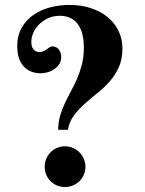

<svg xmlns="http://www.w3.org/2000/svg" viewBox="-20 -750 586 778"><path d="M222.2 -686Q197.8 -686 176.8 -677Q155.8 -668 140.1 -652.8Q124.5 -637.7 115.7 -618.7Q106.9 -599.6 106.9 -580.1Q106.9 -565.9 110.8 -557.9Q114.7 -549.8 120.1 -545.7Q125.5 -541.5 130.6 -540.3Q135.7 -539.1 138.2 -539.1Q149.4 -539.1 156.7 -542.7Q164.1 -546.4 169.7 -550.5Q175.3 -554.7 180.4 -558.3Q185.5 -562 192.9 -562Q198.2 -562 204.3 -559.8Q210.4 -557.6 215.8 -552.5Q221.2 -547.4 224.6 -538.8Q228 -530.3 228 -518.1Q228 -502.9 220.5 -491Q212.9 -479 200.9 -470.5Q189 -461.9 174.1 -457.5Q159.2 -453.1 145 -453.1Q101.1 -453.1 75.4 -481.7Q49.8 -510.3 49.8 -563Q49.8 -605.5 67.6 -637Q85.4 -668.5 115 -689.2Q144.5 -710 182.6 -720Q220.7 -730 261.2 -730Q308.1 -730 347.4 -717.3Q386.7 -704.6 415.3 -681.4Q443.8 -658.2 460 -625.5Q476.1 -592.8 476.1 -553.2Q476.1 -509.8 461.4 -477.5Q446.8 -445.3 424.1 -419.7Q401.4 -394 374.5 -372.8Q347.7 -351.6 323 -329.3Q298.3 -307.1 279.5 -282Q260.7 -256.8 254.9 -224.1H215.8Q215.8 -254.4 223.6 -280.8Q231.4 -307.1 242.9 -331.8Q254.4 -356.4 267.8 -380.9Q281.2 -405.3 292.7 -432.1Q304.2 -459 312 -489.5Q319.8 -520 319.8 -557.1Q319.8 -585.9 314.2 -609.6Q308.6 -633.3 296.6 -650.4Q284.7 -667.5 266.1 -676.8Q247.6 -686 222.2 -686ZM161.1 -74.2Q161.1 -91.3 167.5 -106.4Q173.8 -121.6 184.8 -132.8Q195.8 -144 210.7 -150.6Q225.6 -157.2 243.2 -157.2Q260.3 -157.2 275.4 -150.6Q290.5 -144 301.8 -132.8Q313 -121.6 319.6 -106.4Q326.2 -91.3 326.2 -74.2Q326.2 -56.6 319.6 -41.7Q313 -26.9 301.8 -15.9Q290.5 -4.9 275.4 1.5Q260.3 7.8 243.2 7.8Q225.6 7.8 210.7 1.5Q195.8 -4.9 184.8 -15.9Q173.8 -26.9 167.5 -41.7Q161.1 -56.6 161.1 -74.2Z"/></svg>

Font: Berkshire Swash
Style: Regular
Weight: 400
Designer: Astigmatic (AOETI)
Foundry: Astigmatic (AOETI)
Version: Version 1.001